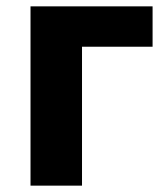

<svg xmlns="http://www.w3.org/2000/svg" viewBox="-20 -584 530 604"><path d="M76 0V-564H460V-437H238V0Z"/></svg>

Font: Noto Sans KR ExtraBold
Style: Regular
Weight: 800
Designer: Ryoko NISHIZUKA  (kana, bopomofo & ideographs); Paul D. Hunt (Latin, Greek & Cyrillic); Sandoll Communications , Soo-you
Foundry: Adobe
Version: Version 2.004-H2;hotconv 1.0.118;makeotfexe 2.5.65603